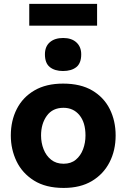

<svg xmlns="http://www.w3.org/2000/svg" viewBox="-20 -934 638 968"><path d="M301 13.5Q210.5 13.5 151.2 -23.8Q92 -61 63.2 -121.2Q34.5 -181.5 34.5 -251Q34.5 -325.5 64.8 -384.8Q95 -444 153.8 -478.2Q212.5 -512.5 298 -512.5Q386.5 -512.5 445.2 -477.8Q504 -443 533.5 -383.8Q563 -324.5 563 -251Q563 -175.5 532.2 -115.8Q501.5 -56 443.2 -21.2Q385 13.5 301 13.5ZM300.5 -108.5Q338 -108.5 362.2 -128.8Q386.5 -149 398.8 -181.5Q411 -214 411 -251Q411 -316.5 380.5 -353.5Q350 -390.5 300 -390.5Q245 -390.5 216 -350.2Q187 -310 187 -251Q187 -214 199.8 -181.5Q212.5 -149 237.8 -128.8Q263 -108.5 300.5 -108.5ZM297.5 -576Q256 -576 231.2 -595.8Q206.5 -615.5 206.5 -660Q206.5 -699.5 231.2 -721Q256 -742.5 298.5 -742.5Q341 -742.5 365.2 -720.2Q389.5 -698 389.5 -660Q389.5 -615.5 365 -595.8Q340.5 -576 297.5 -576ZM127.5 -804.5V-914.5H469.5V-804.5Z"/></svg>

Font: Heraclito
Style: Bold
Weight: 700
Designer: Kostas Bartsokas (font) & Cristiano Sobral (main changes)
Foundry: Kostas Bartsokas (font) & Cristiano Sobral (main changes)
Version: Version 1.00;July 8, 2020;FontCreator 13.0.0.2655 64-bit